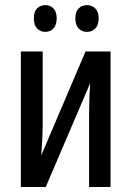

<svg xmlns="http://www.w3.org/2000/svg" viewBox="-20 -744 523 764"><path d="M149.9 -539.1V-251Q149.9 -235.4 149.4 -220.5Q148.9 -205.6 148.2 -190.4Q147.5 -175.3 146.5 -159.4Q145.5 -143.6 144 -125.5L320.3 -539.1H419.9V0H334.5V-281.7Q334.5 -303.7 335 -325.4Q335.4 -347.2 336.4 -369.1Q337.4 -391.1 338.9 -413.1L162.1 0H63V-539.1ZM114.7 -670.9Q114.7 -697.8 127.7 -710.7Q140.6 -723.6 160.2 -723.6Q180.2 -723.6 192.9 -710.2Q205.6 -696.8 205.6 -670.9Q205.6 -644.5 192.9 -630.9Q180.2 -617.2 160.2 -617.2Q140.6 -617.2 127.7 -630.6Q114.7 -644 114.7 -670.9ZM279.8 -670.9Q279.8 -697.8 293 -710.7Q306.2 -723.6 326.2 -723.6Q346.2 -723.6 359.4 -710.2Q372.6 -696.8 372.6 -670.9Q372.6 -644.5 359.4 -630.9Q346.2 -617.2 326.2 -617.2Q305.7 -617.2 292.7 -630.9Q279.8 -644.5 279.8 -670.9Z"/></svg>

Font: Open Sans Condensed Medium
Style: Regular
Weight: 500
Width: 3
Designer: Monotype Design Team
Foundry: Monotype Imaging Inc.
Version: Version 3.000